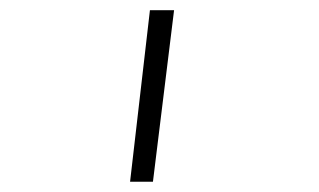

<svg xmlns="http://www.w3.org/2000/svg" viewBox="-20 -144 626 377"><path d="M235.4 212.9 274.4 -124H321.8L280.3 212.9Z"/></svg>

Font: Cascadia Mono ExtraLight
Style: Regular
Weight: 200
Monospace: yes
Designer: Aaron Bell
Foundry: Saja Typeworks
Version: Version 2404.023; ttfautohint (v1.8.4)